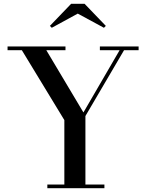

<svg xmlns="http://www.w3.org/2000/svg" viewBox="-20 -996 778 1016"><path d="M230.5 0V-19.5H320.5V-360.5L95.5 -730.5H20V-750H326.5V-730.5H225L421.5 -401L613 -730.5H508.5V-750H713.5V-730.5H636.5L432 -382V-19.5H532.5V0ZM254 -849 244 -859 356.5 -976H427.5L540 -859L530 -849L391.5 -924Z"/></svg>

Font: Bodoni Moda 11pt Medium
Style: Regular
Weight: 500
Designer: Owen Earl
Foundry: indestructible type
Version: Version 2.004